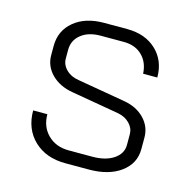

<svg xmlns="http://www.w3.org/2000/svg" viewBox="-82 -589 678 679"><g transform="rotate(15 256.5 -249.5)"><path d="M56 -143H108Q108 -97 137.5 -68Q167 -39 214 -39H300Q349 -39 378.5 -59Q408 -79 408 -111V-150Q408 -172 391.5 -189Q375 -206 349 -211L175 -241Q126 -249 96.5 -278.5Q67 -308 67 -348V-382Q67 -438 108.5 -472.5Q150 -507 218 -507H303Q369 -507 409.5 -469Q450 -431 450 -369H398Q396 -410 370.5 -435Q345 -460 303 -460H218Q174 -460 147 -438.5Q120 -417 120 -382V-350Q120 -327 138 -309.5Q156 -292 185 -288L359 -258Q405 -250 433 -221Q461 -192 461 -152V-110Q461 -57 417 -24.5Q373 8 300 8H214Q143 8 99.5 -33.5Q56 -75 56 -143Z"/></g></svg>

Font: Bai Jamjuree Light
Style: Regular
Weight: 300
Designer: Katatrad Aksorn Co.,Ltd.
Foundry: Cadson Demak Co.,Ltd.
Version: Version 1.000; ttfautohint (v1.6)